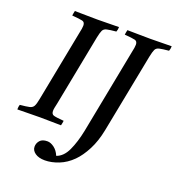

<svg xmlns="http://www.w3.org/2000/svg" viewBox="-176 -830 1100 1202"><g transform="rotate(20 374.5 -229.5)"><path d="M-12 1Q-12 -6 -11 -15Q-10 -24 -7 -31Q36 -35 55.5 -39.5Q75 -44 83 -59Q91 -74 97 -107L189 -581Q193 -599 195 -611.5Q197 -624 197 -633Q197 -656 179.5 -660.5Q162 -665 110 -669Q112 -685 116 -701Q145 -701 188 -700Q231 -699 268 -699Q302 -699 342 -700Q382 -701 410 -701Q410 -684 404 -669Q361 -665 342 -660.5Q323 -656 316 -641.5Q309 -627 302 -593L210 -119Q206 -101 203.5 -89Q201 -77 201 -67Q201 -45 217 -40Q233 -35 285 -31Q284 -24 282.5 -15Q281 -6 279 1Q250 1 212 0Q174 -1 139 -1Q102 -1 59 0Q16 1 -12 1ZM258 242Q217 242 193 225Q169 208 169 183Q169 160 184.5 142Q200 124 234 124Q256 124 279.5 141.5Q303 159 316 191Q361 176 387.5 119Q414 62 430 -18L539 -581Q543 -599 545 -611.5Q547 -624 547 -633Q547 -656 529.5 -660.5Q512 -665 460 -669Q462 -685 466 -701Q492 -701 536.5 -700Q581 -699 618 -699Q653 -699 693 -700Q733 -701 761 -701Q761 -684 755 -669Q712 -665 692.5 -660.5Q673 -656 666 -641.5Q659 -627 652 -593L549 -65Q534 12 504 70Q474 128 438 164Q398 204 350 223Q302 242 258 242Z"/></g></svg>

Font: Castoro
Style: Italic
Weight: 400
Italic angle: -11°
Designer: John Hudson with Paul Hanslow, assisted by Kaja Sojewska.
Foundry: Tiro Typeworks Ltd.
Version: Version 2.04